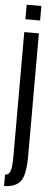

<svg xmlns="http://www.w3.org/2000/svg" viewBox="-78 -773 262 1027"><g transform="rotate(5 53.0 -259.0)"><path d="M-14 229.5Q43.5 229.5 72 197.2Q100.5 165 100.5 57.5V-600H22V63Q22 129.5 13.2 149Q4.5 168.5 -14 168.5ZM22 -747V-669H101V-747Z"/></g></svg>

Font: Anybody UltraCondensed
Style: Regular
Weight: 400
Width: 1
Version: Version 1.113;gftools[0.9.25]